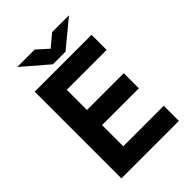

<svg xmlns="http://www.w3.org/2000/svg" viewBox="-248 -983 1096 1096"><g transform="rotate(-45 300.0 -435.0)"><path d="M70 -700H529V-578H207V-415H504V-293H207V-122H534V0H70ZM356 -737H254L99 -870H240L308 -809L381 -870H517Z"/></g></svg>

Font: PT Mono
Style: Bold
Weight: 700
Monospace: yes
Designer: A.Korolkova, I.Chaeva
Foundry: ParaType Ltd
Version: Version 1.000 OFL